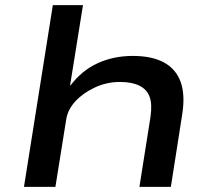

<svg xmlns="http://www.w3.org/2000/svg" viewBox="-20 -725 831 745"><path d="M73 0 185 -705H302L252 -394H254Q298 -452 359.5 -480Q421 -508 495 -508Q570 -508 616.5 -482.5Q663 -457 681 -407Q699 -357 687 -281L643 0H521L564 -272Q571 -321 560.5 -349.5Q550 -378 521 -392.5Q492 -407 445 -407Q394 -407 348 -385.5Q302 -364 272.5 -332Q243 -300 237 -262L195 0Z"/></svg>

Font: Nunito Sans 7pt Expanded SemiBold
Style: Italic
Weight: 600
Width: 7
Italic angle: -9°
Designer: Vernon Adams
Foundry: Vernon Adams
Version: Version 3.101;gftools[0.9.27]